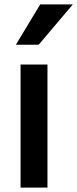

<svg xmlns="http://www.w3.org/2000/svg" viewBox="-20 -859 353 879"><path d="M74.2 0V-563.5H197.3V0ZM52.7 -654.3 164.1 -838.9H313.5L157.2 -654.3Z"/></svg>

Font: Gothic A1
Style: Bold
Weight: 700
Version: Version 2.50